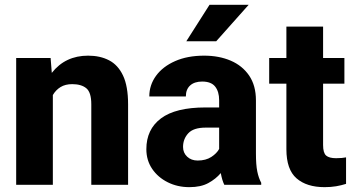

<svg xmlns="http://www.w3.org/2000/svg" viewBox="-20 -770 1477 800"><path d="M280.8 -419.4Q252 -419.4 232.2 -407.2Q212.4 -395 200.2 -374V0H47.4V-528.3H190.9L195.8 -466.3Q252 -538.1 347.2 -538.1Q397 -538.1 434.3 -518.8Q471.7 -499.5 492.7 -455.1Q513.7 -410.6 513.7 -335V0H360.4V-335.4Q360.4 -385.3 339.6 -402.3Q318.8 -419.4 280.8 -419.4Z M914.6 0Q905.3 -19 899.9 -48.8Q879.4 -24.4 848.1 -7.3Q816.9 9.8 769 9.8Q719.7 9.8 679 -10.5Q638.2 -30.8 614 -66.4Q589.8 -102.1 589.8 -148.4Q589.8 -231 650.6 -276.6Q711.4 -322.3 835.9 -322.3H893.1V-352.5Q893.1 -388.2 876.5 -409.2Q859.9 -430.2 822.3 -430.2Q790.5 -430.2 772.5 -414.1Q754.4 -397.9 754.4 -368.2H602.1Q602.1 -415.5 630.1 -454.1Q658.2 -492.7 709.7 -515.4Q761.2 -538.1 830.6 -538.1Q892.6 -538.1 941.2 -517.3Q989.7 -496.6 1018.1 -455.1Q1046.4 -413.6 1046.4 -351.6V-130.4Q1046.4 -83 1052 -55.7Q1057.6 -28.3 1068.4 -8.3V0ZM803.7 -101.1Q837.4 -101.1 860.4 -116Q883.3 -130.9 893.1 -149.4V-238.3H837.4Q786.1 -238.3 764.4 -214.6Q742.7 -190.9 742.7 -157.7Q742.7 -133.3 759.8 -117.2Q776.9 -101.1 803.7 -101.1ZM756.3 -598.1 853 -750H1016.1L880.9 -598.1Z M1415 -528.3V-421.4H1326.2V-165.5Q1326.2 -132.8 1338.9 -121.8Q1351.6 -110.8 1380.4 -110.8Q1394 -110.8 1404.1 -111.8Q1414.1 -112.8 1421.9 -114.3V-3.9Q1402.3 2.4 1380.4 6.1Q1358.4 9.8 1332.5 9.8Q1257.8 9.8 1215.6 -26.9Q1173.3 -63.5 1173.3 -148.4V-421.4H1101.6V-528.3H1173.3V-659.2H1326.2V-528.3Z"/></svg>

Font: Vazirmatn RD FD ExtraBold
Style: Regular
Weight: 800
Designer: Saber Rastikerdar
Foundry: Saber Rastikerdar
Version: Version 33.003